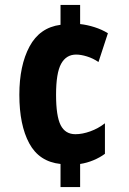

<svg xmlns="http://www.w3.org/2000/svg" viewBox="-20 -744 521 774"><path d="M303 -647Q331 -644 361 -634.5Q391 -625 415 -610L377 -494Q355 -509 330.5 -516.5Q306 -524 287 -524Q247 -524 226.5 -487Q206 -450 206 -362Q206 -276 224.5 -239.5Q243 -203 284 -203Q312 -203 344 -214.5Q376 -226 403 -247V-124Q383 -109 356.5 -98Q330 -87 303 -83V10H224V-83Q138 -92 98 -166Q58 -240 58 -362Q58 -480 99 -556.5Q140 -633 224 -644V-724H303Z"/></svg>

Font: Noto Sans Ethiopic ExtraCondensed ExtraBold
Style: Regular
Weight: 800
Width: 2
Designer: Monotype Design Team
Foundry: Monotype Imaging Inc.
Version: Version 2.102; ttfautohint (v1.8.4.7-5d5b)